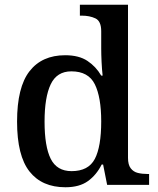

<svg xmlns="http://www.w3.org/2000/svg" viewBox="-20 -780 666 810"><path d="M256 10Q157 10 104.5 -56.5Q52 -123 52 -267Q52 -412 104.5 -479.5Q157 -547 255 -547Q313 -547 349 -523Q385 -499 407 -461H413Q410 -487 408.5 -519Q407 -551 407 -575V-648Q407 -691 382.5 -702.5Q358 -714 325 -714H317V-760H520V-114Q520 -85 531.5 -70Q543 -55 561.5 -50.5Q580 -46 602 -46H609V0H432L415 -86H409Q387 -42 351 -16Q315 10 256 10ZM282 -58Q353 -58 380 -109.5Q407 -161 407 -268Q407 -370 380 -424.5Q353 -479 281 -479Q220 -479 194 -424.5Q168 -370 168 -267Q168 -162 194 -110Q220 -58 282 -58Z"/></svg>

Font: Noto Serif Khojki Medium
Style: Regular
Weight: 500
Version: Version 2.003